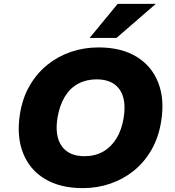

<svg xmlns="http://www.w3.org/2000/svg" viewBox="-20 -961 905 992"><path d="M408 11Q291 11 212 -36.5Q133 -84 99 -170.5Q65 -257 83 -372Q96 -454 133 -518Q170 -582 224.5 -626Q279 -670 346.5 -693Q414 -716 489 -716Q606 -716 684.5 -668.5Q763 -621 797 -535.5Q831 -450 813 -336Q800 -252 763 -187.5Q726 -123 671.5 -79Q617 -35 549.5 -12Q482 11 408 11ZM416 -154Q471 -154 512.5 -177.5Q554 -201 581.5 -245.5Q609 -290 619 -353Q634 -449 597 -500Q560 -551 479 -551Q426 -551 384 -528.5Q342 -506 315 -461.5Q288 -417 277 -353Q262 -258 299 -206Q336 -154 416 -154ZM443 -765 588 -941H785L582 -765Z"/></svg>

Font: Nunito Sans 6pt Black
Style: Italic
Weight: 900
Italic angle: -9°
Version: Version 3.101;gftools[0.9.27]